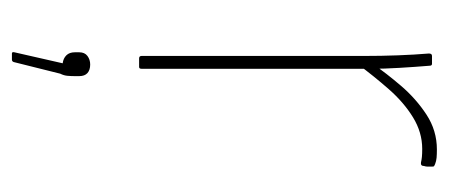

<svg xmlns="http://www.w3.org/2000/svg" viewBox="-230 -296 735 314"><g transform="rotate(90 137.0 -139.5)"><path d="M76 0Q72 0 72 -4V-368Q72 -396 71 -423Q70 -450 68 -474Q68 -479 72 -479H85Q88 -479 88 -475Q90 -451 91.5 -425.5Q93 -400 93 -381V-372V-4Q93 0 90 0ZM85 -357V-382Q100 -404 121 -428.5Q142 -453 168 -470Q194 -487 225 -487Q233 -487 238.5 -486.5Q244 -486 249 -484Q251 -483 252 -482.5Q253 -482 253 -479Q253 -475 253 -472Q253 -469 252 -466Q252 -460 246 -461Q242 -462 237 -462.5Q232 -463 224 -463Q197 -463 172.5 -448Q148 -433 126.5 -408.5Q105 -384 85 -357ZM68 208Q65 208 66 204L84 125Q76 124 71 119Q66 114 66 105V98Q66 89 72 84.5Q78 80 86 80Q95 80 100 84.5Q105 89 105 98V105Q105 111 104.5 117Q104 123 101 129L82 205Q81 208 78 208Z"/></g></svg>

Font: Sofia Sans Condensed Thin
Style: Regular
Weight: 250
Version: Version 4.100